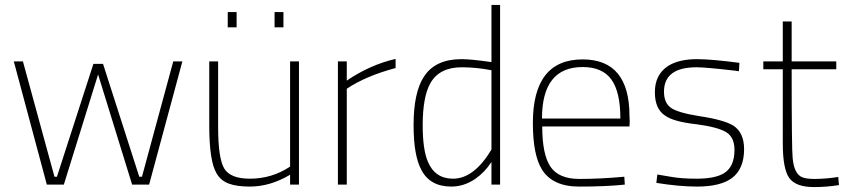

<svg xmlns="http://www.w3.org/2000/svg" viewBox="-20 -749 3430 779"><path d="M585 0H516L378 -447L239 0H170L36 -500H73L201 -32H211L359 -490H398L545 -32H556L683 -500H720Z M994 8Q941 8 908.5 -4Q876 -16 859 -45Q829 -94 829 -240V-500H865V-234Q865 -106 890 -65Q915 -24 994 -24Q1083 -24 1157 -73V-500H1193V0H1157V-40Q1076 8 994 8ZM940 -638H904V-700H940ZM1130 -638H1094V-700H1130Z M1387 0H1351V-500H1387V-422Q1481 -486 1585 -510V-473Q1465 -441 1387 -389Z M1811 8Q1725 8 1690 -59Q1658 -117 1658 -241Q1658 -374 1700 -438Q1746 -509 1852 -509Q1892 -509 1974 -497V-729H2009V0H1974V-92Q1948 -51 1908 -23Q1862 8 1811 8ZM1818 -24Q1903 -24 1974 -142V-464Q1913 -476 1853 -476Q1764 -476 1727 -413Q1695 -358 1695 -241Q1695 -142 1716 -93Q1745 -24 1818 -24Z M2330 8Q2222 8 2179 -61Q2142 -120 2142 -250Q2142 -508 2344 -508Q2534 -508 2534 -278L2535 -257Q2534 -247 2534 -236H2180Q2180 -122 2213.5 -72.5Q2247 -23 2331 -23Q2415 -23 2513 -32L2515 0Q2440 8 2330 8ZM2497 -268Q2497 -376 2460.5 -426.5Q2424 -477 2344 -477Q2179 -477 2179 -268Z M2808 8Q2736 8 2643 -7L2647 -41L2700 -32Q2743 -24 2806 -24Q2881 -24 2917 -46Q2960 -72 2960 -141Q2960 -191 2927.5 -212Q2895 -233 2805 -245Q2712 -255 2677 -281Q2637 -308 2637 -375Q2637 -446 2690 -481Q2734 -509 2808 -509Q2866 -509 2980 -494L2978 -460L2964 -462Q2844 -476 2806 -476Q2674 -476 2674 -377Q2674 -332 2701.5 -312Q2729 -292 2816 -278Q2917 -263 2956 -239Q2999 -210 2999 -144Q2999 -63 2949 -26Q2902 8 2808 8Z M3283 10Q3209 10 3182.5 -26.5Q3156 -63 3156 -167V-468H3077V-500H3156V-662H3192V-500H3373V-468H3192Q3192 -143 3196 -108Q3202 -41 3237 -29Q3254 -23 3283 -23Q3330 -23 3381 -31L3384 2Q3333 10 3283 10Z"/></svg>

Font: Storia Sans Thin
Style: Regular
Weight: 100
Designer: Accademia di Belle Arti di Urbino and others
Foundry: Accademia di Belle Arti di Urbino and others.
Version: Version 60.001;May 25, 2020;FontCreator 12.0.0.2522 64-bit